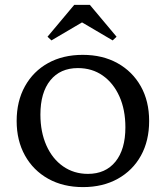

<svg xmlns="http://www.w3.org/2000/svg" viewBox="-20 -754 677 784"><path d="M319 10Q238 10 177 -24Q116 -58 82 -119Q48 -180 48 -260Q48 -341 82 -402Q116 -463 176.5 -496.5Q237 -530 318 -530Q399 -530 460 -496Q521 -462 555 -401.5Q589 -341 589 -260Q589 -179 555.5 -118.5Q522 -58 461 -24Q400 10 319 10ZM339 -44Q411 -44 451.5 -94Q492 -144 492 -234Q492 -306 467.5 -360.5Q443 -415 399.5 -445.5Q356 -476 298 -476Q226 -476 185.5 -426Q145 -376 145 -286Q145 -215 169.5 -160Q194 -105 238 -74.5Q282 -44 339 -44ZM190 -589 174 -604 283 -734H347L456 -604L440 -589L316 -662H314Z"/></svg>

Font: Hedvig Letters Serif 12pt
Style: Regular
Weight: 400
Designer: Alexander Örn & Tor Weibull
Foundry: Kanon Foundry
Version: Version 1.000; ttfautohint (v1.8.4.7-5d5b)